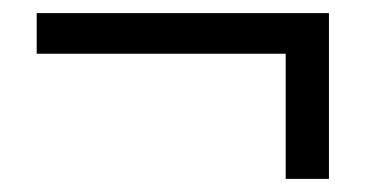

<svg xmlns="http://www.w3.org/2000/svg" viewBox="-20 -393 558 293"><path d="M416 -120V-311H36V-373H482V-120Z"/></svg>

Font: Platypi Light
Style: Bold
Weight: 700
Version: Version 1.200